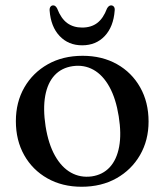

<svg xmlns="http://www.w3.org/2000/svg" viewBox="-20 -683 611 714"><path d="M287.5 -475.5Q359.5 -475.5 414.8 -444.5Q470 -413.5 501.2 -358.2Q532.5 -303 532.5 -231Q532.5 -161.5 500.8 -106.5Q469 -51.5 413 -20Q357 11.5 283.5 11.5Q211.5 11.5 156.2 -19.8Q101 -51 70 -106Q39 -161 39 -232.5Q39 -303 70.5 -357.8Q102 -412.5 157.8 -444Q213.5 -475.5 287.5 -475.5ZM321 -27Q362 -33 388 -61Q414 -89 423 -137Q432 -185 421.5 -250.5Q411 -316.5 386.8 -360.2Q362.5 -404 327.5 -423.5Q292.5 -443 250.5 -437Q209 -431 183 -403Q157 -375 148.2 -326.8Q139.5 -278.5 149.5 -213.5Q160 -147.5 184.5 -104Q209 -60.5 244 -41Q279 -21.5 321 -27ZM285.5 -580.5Q319 -580.5 341.5 -597.5Q364 -614.5 378 -651.5Q384.5 -663 393 -663Q399.5 -663 403.5 -658Q407.5 -653 406.5 -644Q402 -583.5 369.5 -549Q337 -514.5 285.5 -514.5Q234.5 -514.5 201.8 -549Q169 -583.5 164.5 -644Q164 -653 167.8 -658Q171.5 -663 178 -663Q186.5 -663 192.5 -651.5Q207 -614 230 -597.2Q253 -580.5 285.5 -580.5Z"/></svg>

Font: Fraunces 36pt
Style: Regular
Weight: 400
Version: Version 1.000;[b76b70a41]